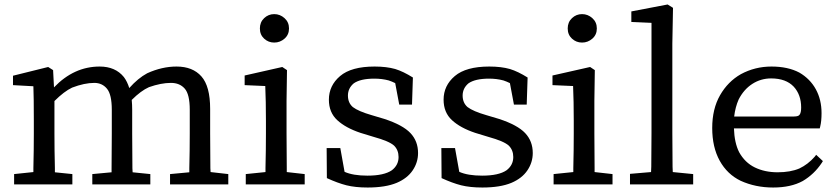

<svg xmlns="http://www.w3.org/2000/svg" viewBox="-20 -823 3734 857"><path d="M223 -372V-227Q223 -151 225 -73V-54L303 -46V-36V0H43V-36V-46L129 -55V-73Q131 -152 131 -228V-285Q131 -389 129 -438L38 -443V-453V-477V-485L195 -524L217 -510L221 -433Q310 -526 425 -526Q495 -526 533 -479Q548 -459 557 -430Q596 -474 637 -496Q703 -526 768 -526Q840 -526 879 -482Q918 -438 918 -337V-228Q918 -196 918.5 -154Q919 -112 919 -72Q920 -63 920 -55L999 -46V0H739V-46L825 -54Q825 -63 825 -72Q827 -150 827 -227V-333Q827 -402 804.5 -427.5Q782 -453 743 -453Q699 -453 645 -434Q609 -418 568 -377Q570 -356 570 -333V-227Q570 -195 570.5 -153Q571 -111 571 -72Q572 -63 572 -54L651 -46V0H392V-46L478 -54Q478 -63 478 -72L479 -227V-333Q479 -401 457.5 -427Q436 -453 401 -453Q357 -453 302 -432Q266 -415 223 -372Z M1270 -696Q1270 -668 1250 -650.5Q1230 -633 1204 -633Q1178 -633 1159 -650.5Q1140 -668 1140 -696Q1140 -724 1159 -742Q1178 -760 1204 -760Q1230 -760 1250 -742Q1270 -724 1270 -696ZM1259 -373V-228L1260 -73Q1260 -63 1260 -55L1340 -46V0H1077V-46L1165 -55Q1165 -63 1165 -73Q1167 -152 1167 -228V-284Q1167 -372 1164 -439L1072 -443V-453V-478V-486L1240 -524L1261 -510Z M1751 -7Q1701 14 1621 14Q1566 14 1526 4Q1487 -6 1439 -28L1438 -162H1499L1518 -56Q1556 -39 1620 -39Q1694 -39 1729 -63Q1759 -86 1759 -122Q1759 -153 1739 -173Q1717 -193 1648 -212L1589 -230Q1523 -252 1485.5 -286.5Q1448 -321 1448 -378Q1448 -441 1498 -483.5Q1548 -526 1652 -526Q1705 -526 1744 -515Q1780 -504 1823 -477L1819 -356H1771H1762L1744 -452Q1730 -459 1715 -464Q1685 -472 1651 -472Q1589 -472 1559 -451Q1533 -429 1533 -396.5Q1533 -364 1555 -345Q1580 -326 1639 -309L1696 -292Q1778 -265 1812 -229Q1846 -193 1846 -140Q1846 -98 1822 -62.5Q1798 -27 1751 -7Z M2263 -7Q2213 14 2133 14Q2078 14 2038 4Q1999 -6 1951 -28L1950 -162H2011L2030 -56Q2068 -39 2132 -39Q2206 -39 2241 -63Q2271 -86 2271 -122Q2271 -153 2251 -173Q2229 -193 2160 -212L2101 -230Q2035 -252 1997.5 -286.5Q1960 -321 1960 -378Q1960 -441 2010 -483.5Q2060 -526 2164 -526Q2217 -526 2256 -515Q2292 -504 2335 -477L2331 -356H2283H2274L2256 -452Q2242 -459 2227 -464Q2197 -472 2163 -472Q2101 -472 2071 -451Q2045 -429 2045 -396.5Q2045 -364 2067 -345Q2092 -326 2151 -309L2208 -292Q2290 -265 2324 -229Q2358 -193 2358 -140Q2358 -98 2334 -62.5Q2310 -27 2263 -7Z M2644 -696Q2644 -668 2624 -650.5Q2604 -633 2578 -633Q2552 -633 2533 -650.5Q2514 -668 2514 -696Q2514 -724 2533 -742Q2552 -760 2578 -760Q2604 -760 2624 -742Q2644 -724 2644 -696ZM2633 -373V-228L2634 -73Q2634 -63 2634 -55L2714 -46V0H2451V-46L2539 -55Q2539 -63 2539 -73Q2541 -152 2541 -228V-284Q2541 -372 2538 -439L2446 -443V-453V-478V-486L2614 -524L2635 -510Z M2886 -55Q2886 -67 2887 -79L2888 -231V-721L2798 -725V-736V-763V-772L2960 -803L2984 -788L2981 -628V-230Q2981 -196 2981.5 -156Q2982 -116 2982 -79Q2983 -66 2983 -55L3074 -46V0H2792V-37V-47Z M3257 -303H3524Q3544 -303 3549 -311Q3556 -320 3556 -343Q3556 -400 3523 -436Q3488 -473 3422 -473Q3376 -473 3338 -448.5Q3300 -424 3277 -379Q3262 -345 3257 -303ZM3653 -104 3648 -96Q3614 -45 3563 -15Q3510 14 3431 14Q3352 14 3286 -16Q3226 -45 3192.5 -105.5Q3159 -166 3159 -251.5Q3159 -337 3194 -398Q3229 -459 3287 -492Q3350 -526 3423.5 -526Q3497 -526 3548 -499Q3596 -471 3621.5 -424.5Q3647 -378 3647 -318Q3647 -282 3641 -258L3639 -250H3256Q3258 -186 3279 -144Q3305 -97 3349.5 -75.5Q3394 -54 3451 -54Q3508 -54 3548 -71Q3586 -89 3616 -123L3623 -132Z"/></svg>

Font: Early Summer Mincho Screen
Style: Regular
Weight: 400
Designer: GuiWonder
Version: Version 1.002